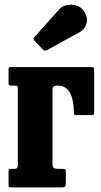

<svg xmlns="http://www.w3.org/2000/svg" viewBox="-20 -810 436 830"><path d="M42.5 -440H29Q22 -440 19.5 -441.8Q17 -443.5 17 -451V-510.5Q17 -520 24.5 -520H375Q383 -520 385 -517Q387 -514 387 -505.5V-322.5Q387 -315.5 383.5 -314Q380 -312.5 373 -312.5H309.5Q302 -312.5 300.8 -315Q299.5 -317.5 299.5 -324.5Q297.5 -440 229.5 -440H226.5Q207 -440 207 -421.5V-100Q207 -88 212.8 -84Q218.5 -80 231 -80H250.5Q257.5 -80 261 -78.5Q264.5 -77 264.5 -70V-15Q264.5 -5.5 260.8 -2.8Q257 0 248 0H29.5Q22 0 19.5 -1.2Q17 -2.5 17 -10V-71Q17 -77.5 20.5 -78.8Q24 -80 30.5 -80H43.5Q57 -80 57 -95V-425Q57 -435 54.8 -437.5Q52.5 -440 42.5 -440ZM166 -595.5 129.5 -633.5Q121 -642.5 129.5 -650.5L237 -770.5Q248.5 -784 268.8 -788Q289 -792 309 -786.5Q329 -781 340.5 -765Q361 -737 354.5 -710.5Q348 -684 324.5 -671L183.5 -593.5Q173.5 -587.5 166 -595.5Z"/></svg>

Font: Besley* Condensed
Style: Bold
Weight: 700
Width: 3
Designer: Owen Earl
Foundry: indestructible type*
Version: Version 3.000; ttfautohint (v1.8.3)